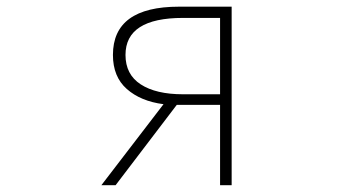

<svg xmlns="http://www.w3.org/2000/svg" viewBox="-20 -547 1040 567"><path d="M629.9 -268.6V-494.1H520.5Q350.6 -494.1 350.6 -384.8Q350.6 -327.1 395.5 -297.9Q440.4 -268.6 520.5 -268.6ZM508.8 -527.3H664.1V0H629.9V-237.3H502L321.3 0H279.3L462.9 -239.3Q395.5 -248 354.5 -284.2Q313.5 -320.3 313.5 -384.8Q313.5 -527.3 508.8 -527.3Z"/></svg>

Font: GenEi Gothic M ExtraLight
Style: Regular
Weight: 200
Designer: o_tamon (Modified); [Source Han Sans]
Ryoko NISHIZUKA  (kana & ideographs); Paul D. Hunt (Latin, Greek & Cyrillic); Wenl
Version: Version 1.1a;Original Version 1.004